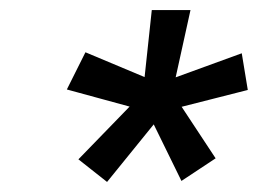

<svg xmlns="http://www.w3.org/2000/svg" viewBox="-20 -736 523 382"><path d="M263 -539 282 -716H359L320 -539ZM296 -512 288 -567 461 -630 473 -557ZM341 -376 268 -525 318 -559 409 -421ZM193 -374 136 -419 269 -556 313 -522ZM278 -513 113 -558 150 -632 305 -567Z"/></svg>

Font: Figtree Light Medium
Style: Italic
Weight: 500
Italic angle: -9.5°
Version: Version 2.000